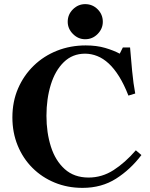

<svg xmlns="http://www.w3.org/2000/svg" viewBox="-20 -900 725 930"><path d="M409 -40Q474 -40 530 -76Q586 -112 638 -172L665 -149Q612 -79 542 -34.5Q472 10 380 10H379Q307 10 245 -15.5Q183 -41 137 -87Q91 -133 65.5 -195.5Q40 -258 40 -331Q40 -408 67.5 -471.5Q95 -535 143.5 -582Q192 -629 256.5 -654.5Q321 -680 395 -680Q448 -680 489 -668Q530 -656 560 -640L575 -670H610Q614 -619 620 -556.5Q626 -494 635 -447L602 -437Q581 -491 557 -529.5Q533 -568 506.5 -592.5Q480 -617 451 -628.5Q422 -640 392 -640Q331 -640 289 -599Q247 -558 226 -489.5Q205 -421 205 -339Q205 -258 226.5 -190Q248 -122 293.5 -81Q339 -40 409 -40ZM392.6 -710Q358.8 -710 333.4 -735.4Q308 -760.8 308 -794.6Q308 -830 333.4 -855Q358.8 -880 392.6 -880Q428 -880 453 -855Q478 -830 478 -794.6Q478 -760.8 453 -735.4Q428 -710 392.6 -710Z"/></svg>

Font: Brygada 1918
Style: Regular
Weight: 400
Designer: Mateusz Machalski | Borys Kosmynka | Przemek Hoffer
Foundry: NIEPODLEGLA 2018
Version: Version 3.006